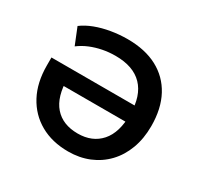

<svg xmlns="http://www.w3.org/2000/svg" viewBox="-153 -900 1131 1095"><g transform="rotate(30 412.0 -352.5)"><path d="M417 10Q311 10 232.5 -34.5Q154 -79 110.5 -160.5Q67 -242 67 -355V-407H670V-301H164L206 -352Q206 -229 260 -167.5Q314 -106 413 -106Q508 -106 563 -168Q618 -230 618 -352Q618 -473 557.5 -535.5Q497 -598 380 -598Q336 -598 295.5 -590Q255 -582 218.5 -567Q182 -552 150 -528L106 -637Q139 -662 185 -679.5Q231 -697 284.5 -706Q338 -715 392 -715Q507 -715 588 -672Q669 -629 712.5 -548Q756 -467 756 -352Q756 -270 731 -203Q706 -136 660.5 -88.5Q615 -41 553 -15.5Q491 10 417 10Z"/></g></svg>

Font: Nunito Sans 8pt
Style: Bold
Weight: 700
Version: Version 3.101;gftools[0.9.27]